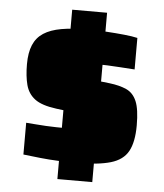

<svg xmlns="http://www.w3.org/2000/svg" viewBox="-51 -741 679 795"><g transform="rotate(5 288.5 -344.0)"><path d="M287 -65Q252 -66 214 -67.5Q176 -69 139 -73Q102 -77 68 -81V-213Q86 -212 107.5 -210Q129 -208 151 -207Q173 -206 193.5 -205.5Q214 -205 232 -205Q284 -205 307 -207.5Q330 -210 335.5 -217Q341 -224 341 -238Q341 -250 338 -255Q335 -260 324 -263Q313 -266 289 -269L187 -282Q126 -290 97.5 -311.5Q69 -333 59.5 -369Q50 -405 50 -455Q50 -503 63.5 -535Q77 -567 105.5 -585.5Q134 -604 179 -612Q224 -620 288 -620Q326 -620 366 -617.5Q406 -615 440.5 -611.5Q475 -608 496 -603V-472Q465 -474 435.5 -476Q406 -478 381.5 -479Q357 -480 340 -480Q305 -480 283.5 -479.5Q262 -479 251.5 -476Q241 -473 237.5 -467Q234 -461 234 -450Q234 -440 236.5 -434Q239 -428 249.5 -425Q260 -422 283 -419L398 -406Q440 -401 468.5 -388Q497 -375 511 -342Q525 -309 525 -242Q525 -173 504 -134.5Q483 -96 431.5 -81Q380 -66 287 -65ZM217 8V-696H362V8Z"/></g></svg>

Font: Saira SemiExpanded ExtraBold
Style: Regular
Weight: 800
Width: 6
Designer: Hector Gatti with collaboration of the Omnibus-Type team
Foundry: Omnibus-Type
Version: Version 1.101